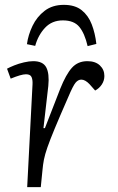

<svg xmlns="http://www.w3.org/2000/svg" viewBox="-20 -771 485 791"><path d="M114 -424Q115 -442 110 -453.5Q105 -465 87 -465Q77 -465 61.5 -460.5Q46 -456 24 -447L9 -488Q20 -494 38.5 -501.5Q57 -509 78.5 -514Q100 -519 117 -519Q157 -519 170.5 -493.5Q184 -468 179 -417L159 -243H165L228 -405Q252 -465 276.5 -492Q301 -519 340 -519Q373 -519 391.5 -501.5Q410 -484 410 -458Q410 -439 399.5 -423Q389 -407 372 -398L349 -424Q331 -443 315 -443Q302 -443 291.5 -430.5Q281 -418 262 -373Q226 -291 205.5 -241.5Q185 -192 175 -163Q165 -134 161 -113.5Q157 -93 155 -70L148 0H92ZM243 -751Q289 -751 316.5 -729Q344 -707 358 -670.5Q372 -634 377 -590L341 -581Q329 -633 307 -660Q285 -687 239 -687Q194 -687 165.5 -656.5Q137 -626 125 -582L91 -589Q96 -627 114 -664.5Q132 -702 164 -726.5Q196 -751 243 -751Z"/></svg>

Font: Literata 12pt Light
Style: Italic
Weight: 300
Italic angle: -2°
Designer: Latin by Veronika Burian and Jose Scaglione. Greek by Irene Vlachou. Cyrillic by Vera Evstafieva
Foundry: TypeTogether
Version: Version 3.002